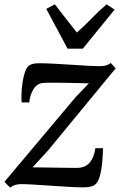

<svg xmlns="http://www.w3.org/2000/svg" viewBox="-22 -857 554 888"><path d="M389 -471.5Q373 -472 342.2 -472.8Q311.5 -473.5 277.2 -474Q243 -474.5 216 -474.5Q189 -474.5 181 -473.5Q151 -473 133.5 -445.5Q116 -418 113.5 -383.5H78Q76.5 -399.5 77.5 -425Q78.5 -450.5 82.5 -477.2Q86.5 -504 94 -525.2Q101.5 -546.5 113.5 -554.5Q119 -558.5 129.8 -561.5Q140.5 -564.5 159 -564.5Q186.5 -564.5 225 -562.5Q263.5 -560.5 304.8 -557.8Q346 -555 382 -553Q418 -551 440.5 -551Q454.5 -551 466.8 -554Q479 -557 490 -566L513 -541L200.5 -161.5L128.5 -83Q149 -83 178.8 -82.5Q208.5 -82 239.8 -81.5Q271 -81 296.2 -80.8Q321.5 -80.5 332.5 -80.5Q372.5 -80.5 393 -105.2Q413.5 -130 419 -171.5H454.5Q454 -144.5 451 -108.5Q448 -72.5 439.5 -41.8Q431 -11 414 -0.5Q407.5 3.5 395 6.5Q382.5 9.5 364.5 9.5Q337 9.5 297 7.2Q257 5 214.2 2Q171.5 -1 134.2 -3.2Q97 -5.5 75 -5.5Q62 -5.5 48.8 -1.8Q35.5 2 25 11L-1.5 -16L328 -408ZM192 -816 231.5 -837Q256.5 -805 282 -772Q307.5 -739 333.5 -706.5Q370.5 -739 402 -772Q433.5 -805 471 -837L508 -812.5L361 -632H290.5Z"/></svg>

Font: Merriweather
Style: Italic
Weight: 400
Italic angle: -7.8°
Designer: Eben Sorkin
Foundry: Eben Sorkin
Version: Version 2.100